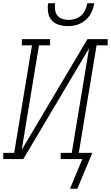

<svg xmlns="http://www.w3.org/2000/svg" viewBox="-35 -975 680 1177"><path d="M379 -815Q351 -815 324.5 -823.5Q298 -832 281 -851.5Q264 -871 260 -899Q256 -927 260 -955H303Q300 -935 302.5 -915Q305 -895 316.5 -880.5Q328 -866 346.5 -859.5Q365 -853 385 -853Q406 -853 426.5 -859.5Q447 -866 463 -880.5Q479 -895 488 -914.5Q497 -934 500 -955H543Q540 -936 533.5 -917.5Q527 -899 516 -882Q505 -865 489 -851.5Q473 -838 454.5 -829.5Q436 -821 417 -818Q398 -815 379 -815ZM394 182 433 88 470 0H337V-38H405L511 -679L108 0H-15V-38H52L161 -697H99V-735H272V-697H204L98 -56L501 -735H625V-697H557L448 -38H531L439 182Z"/></svg>

Font: Iosevka Slab XLtExObl
Style: Regular
Weight: 200
Width: 7
Italic angle: -9°
Monospace: yes
Designer: Belleve Invis
Foundry: Belleve Invis
Version: Version 11.1.1; ttfautohint (v1.8.3)